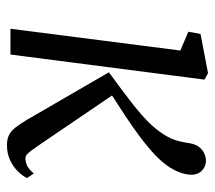

<svg xmlns="http://www.w3.org/2000/svg" viewBox="-53 -554 617 551"><g transform="rotate(90 255.5 -278.5)"><path d="M62.5 0 125 -487.5 71 -510.5 77.5 -545.5 190 -567 208.5 -557 136.5 0ZM396 10Q379 10 367.2 4Q355.5 -2 345.8 -14.5Q336 -27 324 -47L187.5 -282.5Q243 -323 276.8 -349.5Q310.5 -376 330.8 -396.5Q351 -417 365 -438.5Q378.5 -459.5 383.8 -478.8Q389 -498 391 -514Q393.5 -530 401.2 -540.5Q409 -551 419.8 -556Q430.5 -561 441.5 -561Q457.5 -561 469.5 -549.5Q481.5 -538 481.5 -519.5Q481.5 -507 476.5 -491Q471.5 -475 460.5 -457.5Q447 -436 423.8 -414.2Q400.5 -392.5 371 -370.5Q341.5 -348.5 308 -326.5Q274.5 -304.5 240 -282.5L244.5 -305.5L399.5 -77.5Q414.5 -56 420.8 -49.5Q427 -43 434.5 -43Q444 -43 454.2 -47.2Q464.5 -51.5 478 -67L491 -47.5Q484.5 -34 471.2 -20.8Q458 -7.5 439.2 1.2Q420.5 10 396 10Z"/></g></svg>

Font: Merriweather 20pt Light
Style: Italic
Weight: 300
Italic angle: -7.8°
Version: Version 2.101